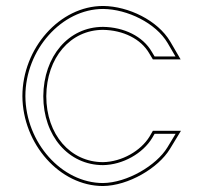

<svg xmlns="http://www.w3.org/2000/svg" viewBox="-20 -603 681 643"><path d="M550 -464C508 -535 410 -582 326 -583H325C180 -583 55 -441 55 -281C56 -121 180 20 325 20C410 19 510 -40 549 -104L586 -165H492L481 -146C452 -98 388 -61 325 -60C216 -60 135 -152 135 -281C136 -410 216 -503 325 -503C392 -502 452 -473 480 -424L492 -404H585ZM541.4 -458.9 567.6 -414H497.7L488.6 -429.1C458.5 -481.8 394.7 -512 325.1 -513C209.3 -513 126 -414.1 125 -281C125 -147.9 209.4 -50 325.1 -50C391.8 -51.1 458.5 -89.4 489.6 -140.9L497.8 -155H568.2L540.5 -109.2C503.6 -48.7 405.9 9 324.9 10C186.7 10 66 -125.7 65 -281C65 -436.4 186.7 -573 325 -573H325.9C406.7 -572 501.7 -526 541.4 -458.9Z"/></svg>

Font: Nordica Advanced
Style: RegularOL
Weight: 300
Version: Version 1.07